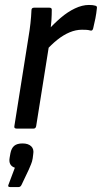

<svg xmlns="http://www.w3.org/2000/svg" viewBox="-20 -519 411 775"><path d="M47 0Q36 0 38 -10L95 -369Q100 -398 103 -425.5Q106 -453 107 -478Q107 -488 118 -488H179Q189 -488 189 -480Q189 -460 187.5 -436Q186 -412 182 -392L180 -349L126 -10Q124 0 116 0ZM164 -313 173 -396Q197 -423 225 -447Q253 -471 282.5 -485Q312 -499 339 -499Q356 -499 365 -496Q369 -495 370.5 -492.5Q372 -490 371 -485Q369 -465 365 -444.5Q361 -424 356 -404Q353 -393 344 -396Q337 -398 329.5 -398.5Q322 -399 311 -399Q286 -399 261 -388.5Q236 -378 211.5 -358.5Q187 -339 164 -313ZM21 236Q10 236 14 227L40 158Q13 149 19 117L22 100Q26 79 37.5 69.5Q49 60 71 60Q94 60 106 71.5Q118 83 114 104L112 120Q110 133 105.5 143.5Q101 154 96 166L67 227Q63 236 55 236Z"/></svg>

Font: Sofia Sans Semi Condensed Medium
Style: Italic
Weight: 500
Italic angle: -9°
Version: Version 4.100